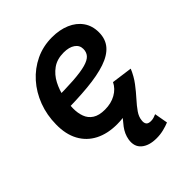

<svg xmlns="http://www.w3.org/2000/svg" viewBox="-213 -673 1004 1004"><g transform="rotate(-45 289.5 -170.5)"><path d="M263.2 11.7Q192.9 11.7 141.6 -14.6Q90.3 -41 63 -91.3Q35.6 -141.6 36.6 -212.9Q37.1 -282.7 60.3 -344Q83.5 -405.3 124.8 -451.7Q166 -498 221.9 -524.7Q277.8 -551.3 343.8 -551.3Q399.9 -551.3 443.4 -532.7Q486.8 -514.2 511.5 -479.2Q536.1 -444.3 536.1 -396Q536.1 -346.2 508.3 -313.5Q480.5 -280.8 425.3 -262Q370.1 -243.2 287.8 -235.4Q205.6 -227.5 96.2 -227.5L110.4 -309.1Q202.6 -309.1 262.2 -313.2Q321.8 -317.4 355.5 -326.9Q389.2 -336.4 403.1 -352.3Q417 -368.2 417 -392.1Q417 -419.4 393.8 -435.5Q370.6 -451.7 330.6 -451.7Q281.2 -451.7 248 -427.7Q214.8 -403.8 195.3 -366.2Q175.8 -328.6 167.5 -287.1Q159.2 -245.6 158.7 -210.4Q158.2 -176.3 168.5 -148.2Q178.7 -120.1 203.9 -103.8Q229 -87.4 272.5 -87.4Q318.4 -87.4 353 -106.9Q387.7 -126.5 403.8 -159.7L519 -144Q491.2 -73.2 423.3 -30.8Q355.5 11.7 263.2 11.7ZM357.4 209.5Q302.2 209.5 272 183.6Q241.7 157.7 249.5 109.9Q255.4 75.2 278.6 44.2Q301.8 13.2 335.4 -21L519 -144Q502 -103 477.3 -70.6Q452.6 -38.1 428.5 -11.5Q404.3 15.1 387.2 39.6Q370.1 64 368.2 88.9Q366.2 105.5 373.3 115.2Q380.4 125 400.4 125Q412.1 125 422.1 121.8Q432.1 118.7 440.9 114.7L454.1 189Q436 196.8 410.6 203.1Q385.3 209.5 357.4 209.5Z"/></g></svg>

Font: Inter 17pt SemiBold
Style: Italic
Weight: 600
Italic angle: -9.3988°
Version: Version 4.001;git-66647c0bb